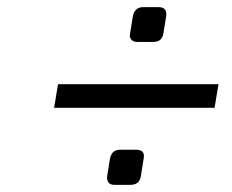

<svg xmlns="http://www.w3.org/2000/svg" viewBox="-20 -624 649 536"><path d="M343 -530 351 -579Q353 -590 360 -597Q367 -604 379 -604H423Q447 -604 444 -579L436 -530Q432 -507 408 -507H363Q352 -507 346.5 -513.5Q341 -520 343 -530ZM142 -389H590L579 -323H131ZM279 -131 287 -181Q292 -206 315 -206H360Q386 -206 381 -181L373 -131Q369 -108 344 -108H299Q288 -108 283 -114.5Q278 -121 279 -131Z"/></svg>

Font: Exo
Style: Italic
Weight: 400
Italic angle: -9°
Designer: Natanael Gama
Foundry: Natanael Gama
Version: Version 1.500; ttfautohint (v1.6)